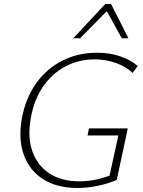

<svg xmlns="http://www.w3.org/2000/svg" viewBox="-20 -927 712 954"><path d="M365 7Q263 7 194.5 -36.5Q126 -80 98 -158.5Q70 -237 89 -341Q108 -441 160 -513.5Q212 -586 289.5 -625.5Q367 -665 462 -665Q526 -665 578 -647Q630 -629 664 -599L639 -565Q605 -597 554.5 -614.5Q504 -632 451 -632Q372 -632 306 -597.5Q240 -563 194.5 -497.5Q149 -432 133 -340Q116 -245 141 -174.5Q166 -104 226 -65Q286 -26 375 -26Q417 -26 461 -35.5Q505 -45 545 -63L520 -34L568 -254H415L422 -289H615L560 -33Q513 -13 462.5 -3Q412 7 365 7ZM344 -737 503 -907H532L521 -882L378 -737ZM585 -737 505 -882 503 -907H532L618 -737Z"/></svg>

Font: Ysabeau ExtraLight
Style: Italic
Weight: 250
Italic angle: -12°
Version: Version 2.000;gftools[0.9.27.dev2+g8671c4b]